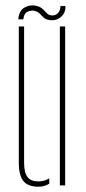

<svg xmlns="http://www.w3.org/2000/svg" viewBox="-20 -700 326 725"><path d="M51 -86V-600H71V-86Q71 -48 83.8 -31.5Q96.5 -15 125 -15Q147.5 -15 166 -26.5V-6.5Q148.5 5 125 5Q86 5 68.5 -16.2Q51 -37.5 51 -86ZM206 0V-600H226V0ZM208 -677H227Q228.5 -652.5 211 -636.8Q193.5 -621 168.5 -624Q153 -626 145.2 -633.2Q137.5 -640.5 130.5 -648Q123.5 -655.5 111 -659Q100 -662 85.2 -656.2Q70.5 -650.5 68 -627H49Q52 -661 73.8 -672.2Q95.5 -683.5 117 -678Q128.5 -675.5 136 -670Q143.5 -664.5 148.8 -658.5Q154 -652.5 159.5 -647.8Q165 -643 173 -642Q189.5 -640 199.2 -651Q209 -662 208 -677Z"/></svg>

Font: Big Shoulders Stencil Display Thin Thin
Style: Regular
Weight: 250
Version: Version 2.001